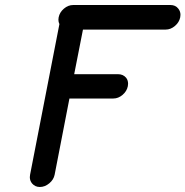

<svg xmlns="http://www.w3.org/2000/svg" viewBox="-20 -731 740 766"><path d="M139 15Q120 15 108 1Q99 -10 99 -24Q99 -29 100 -34L217 -635Q213 -643 213 -652Q213 -657 214 -662Q218 -682 235 -696.5Q252 -711 272 -711H660Q680 -711 691 -697Q700 -686 700 -672Q700 -667 699 -662Q695 -642 678 -627.5Q661 -613 641 -613H311L276 -435H451Q471 -435 483 -421Q491 -411 491 -397Q491 -392 490 -387Q486 -367 469 -352.5Q452 -338 432 -338H257L198 -34Q194 -14 176.5 0.5Q159 15 139 15Z"/></svg>

Font: Bad Comic
Style: Italic
Weight: 400
Italic angle: -11°
Designer: GGBotNet
Foundry: GGBotNet
Version: 0.95